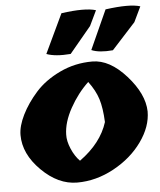

<svg xmlns="http://www.w3.org/2000/svg" viewBox="-56 -871 768 919"><g transform="rotate(-5 328.0 -411.0)"><path d="M184 -626 273 -814Q387 -830 439 -814L404 -741L300 -616Q226 -610 184 -626ZM400 -626 485 -814Q602 -830 652 -814L617 -741L503 -616Q437 -610 400 -626ZM27 -250Q27 -293 53.5 -346.5Q80 -400 125.5 -451Q171 -502 243.5 -536.5Q316 -571 399.5 -571Q483 -571 562 -482.5Q641 -394 643 -310Q643 -237 591.5 -165Q540 -93 454.5 -46.5Q369 0 278 0Q187 0 107 -79.5Q27 -159 27 -250ZM372 -475Q320 -426 283 -359Q246 -292 245 -233Q244 -202 260 -164.5Q276 -127 300 -103Q404 -178 435 -277Q432 -345 418.5 -388Q405 -431 372 -475Z"/></g></svg>

Font: Tillana ExtraBold
Style: Regular
Weight: 800
Designer: Lipi Raval (Devanagari, Latin), Jonny Pinhorn (Latin)
Foundry: Indian Type Foundry
Version: Version 2.003;PS 1.0;hotconv 1.0.79;makeotf.lib2.5.61930; tt